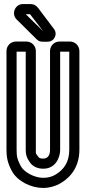

<svg xmlns="http://www.w3.org/2000/svg" viewBox="-20 -897 424 948"><path d="M322 -157C322 -99 297 -61 256 -36C237 -24 216 -19 193 -19C150 -19 99 -47 83 -76C65 -110 62 -126 62 -157V-642H107V-157C107 -134 112 -116 130 -92C145 -73 168 -64 194 -64C254 -64 277 -119 277 -157V-642H322ZM325 -692H274C248 -692 227 -671 227 -645V-157C227 -131 216 -114 194 -114C178 -114 173 -117 170 -122C154 -142 157 -138 157 -157V-645C157 -671 136 -692 110 -692H59C33 -692 12 -671 12 -645V-157C12 -122 17 -92 39 -52C67 -1 134 31 193 31C224 31 255 22 282 6C337 -27 372 -83 372 -157V-645C372 -671 351 -692 325 -692ZM193 -743 107 -827H128C129 -827 129 -826 129 -826ZM193 -691H215C249 -691 267 -730 245 -756L168 -858C158 -871 146 -877 130 -877H94C53 -877 35 -828 62 -801L160 -704C171 -693 179 -691 193 -691Z"/></svg>

Font: DIN Rundschrift
Style: EngKont
Weight: 400
Width: 3
Version: Version 1.027